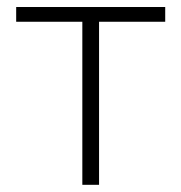

<svg xmlns="http://www.w3.org/2000/svg" viewBox="-20 -514 504 534"><path d="M209 0V-453.5H25V-494.5H439.5V-453.5H255.5V0Z"/></svg>

Font: Heraclito ExtraLight
Style: Regular
Weight: 200
Designer: Kostas Bartsokas (font) & Cristiano Sobral (main changes)
Foundry: Kostas Bartsokas (font) & Cristiano Sobral (main changes)
Version: Version 1.00;July 8, 2020;FontCreator 13.0.0.2655 64-bit